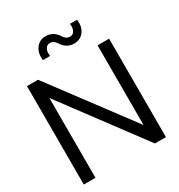

<svg xmlns="http://www.w3.org/2000/svg" viewBox="-221 -1121 1181 1267"><g transform="rotate(-30 369.0 -487.0)"><path d="M222 -846Q215 -902 242 -938Q269 -974 315 -974Q374 -974 408 -920Q427 -890 455 -890Q478 -890 489.5 -911Q501 -932 496 -964H550Q558 -909 531 -873Q504 -837 456 -837Q399 -837 364 -892Q345 -921 318 -921Q295 -921 283 -900Q271 -879 277 -846ZM671 -750V0H587L134 -608V0H45V-750H129L583 -143V-750Z"/></g></svg>

Font: Oakes Grotesk
Style: Regular
Weight: 400
Designer: Samuel Oakes
Foundry: Samuel Oakes
Version: Version 1.000;PS 001.000;hotconv 1.0.88;makeotf.lib2.5.64775